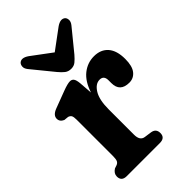

<svg xmlns="http://www.w3.org/2000/svg" viewBox="-201 -725 798 798"><g transform="rotate(-45 198.0 -326.0)"><path d="M189 -410.5 193.5 -351Q209.5 -400.5 240 -424.8Q270.5 -449 308.5 -449Q348.5 -449 370.8 -423.5Q393 -398 393 -349Q393 -307 377 -287Q361 -267 335.5 -267Q281 -267 281 -319V-335.5Q281 -363.5 256.5 -363.5Q232 -363.5 214 -334.5Q196 -305.5 196 -249V-100.5Q196 -65.5 221 -62L253 -57.5Q278.5 -53.5 278.5 -28Q278.5 0 247.5 0H53Q22.5 0 22.5 -28Q22.5 -46 41 -57.5L54.5 -62Q64 -65.5 67.8 -73.5Q71.5 -81.5 71.5 -100.5V-313.5Q71.5 -330 67.8 -336.8Q64 -343.5 54.5 -346.5L34.5 -348.5Q15.5 -357 15.5 -374.5Q15.5 -395 44.5 -406L120 -434.5Q150.5 -446 164.5 -446Q175 -446 181 -438.5Q187 -431 189 -410.5ZM256 -511Q243.5 -496.5 232.5 -487.5Q221.5 -478.5 205.5 -478.5Q189 -478.5 177.8 -487.2Q166.5 -496 154 -511L76.5 -606Q67 -618 67.8 -628.8Q68.5 -639.5 74.5 -645.5Q90 -659.5 117 -641L205 -575.5L293.5 -641Q320 -659 336 -645.5Q342 -639.5 342.5 -628.8Q343 -618 333.5 -606Z"/></g></svg>

Font: Fraunces 144pt SuperSoft SemiBold
Style: Regular
Weight: 600
Version: Version 1.000;[b76b70a41]